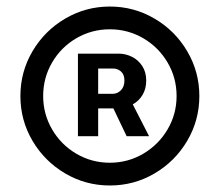

<svg xmlns="http://www.w3.org/2000/svg" viewBox="-20 -737 679 593"><path d="M220.7 -571.3H346.7Q368.2 -571.3 387.7 -561.5Q407.2 -551.8 419.4 -533Q431.6 -514.2 431.6 -488.3Q431.6 -462.9 420.4 -444.1Q409.2 -425.3 390.1 -414.6L440.4 -316.4H371.1L330.1 -402.3H283.2V-316.4H220.7ZM43 -440.4Q43 -515.1 80.3 -578.6Q117.7 -642.1 181.2 -679.4Q244.6 -716.8 319.3 -716.8Q394 -716.8 457.5 -679.4Q521 -642.1 558.3 -578.6Q595.7 -515.1 595.7 -440.4Q595.7 -365.7 558.3 -302.2Q521 -238.8 457.5 -201.4Q394 -164.1 319.3 -164.1Q244.6 -164.1 181.2 -201.4Q117.7 -238.8 80.3 -302.2Q43 -365.7 43 -440.4ZM525.4 -440.4Q525.4 -496.6 497.6 -543.9Q469.7 -591.3 422.4 -618.9Q375 -646.5 319.3 -646.5Q263.2 -646.5 215.8 -618.9Q168.5 -591.3 140.9 -543.9Q113.3 -496.6 113.3 -440.4Q113.3 -384.8 140.9 -337.4Q168.5 -290 215.8 -262.2Q263.2 -234.4 319.3 -234.4Q375 -234.4 422.4 -262.2Q469.7 -290 497.6 -337.4Q525.4 -384.8 525.4 -440.4ZM328.1 -447.3Q342.8 -447.3 353.5 -458.3Q364.3 -469.2 364.3 -488.3Q364.3 -506.8 353.8 -516.1Q343.3 -525.4 329.1 -525.4H283.2V-447.3Z"/></svg>

Font: Pretendard Std SemiBold
Style: Regular
Weight: 600
Designer: Base glyphs from Inter by Rasmus Andersson; Hangeul glyphs from Noto Sans CJK(Source Han Sans) by Jang Soo-young and Kan
Foundry: Kil Hyung-jin
Version: Version 1.309